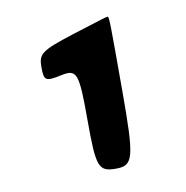

<svg xmlns="http://www.w3.org/2000/svg" viewBox="-54 -762 472 488"><g transform="rotate(-10 182.5 -518.0)"><path d="M258 -518C258 -692 258 -710 254 -710C249 -710 241 -707 158 -681C74 -654 66 -647 66 -613C66 -578 70 -575 112 -584C154 -593 158 -582 158 -460C158 -338 163 -326 208 -326C253 -326 258 -344 258 -518Z"/></g></svg>

Font: Asimov Print
Style: A
Weight: 500
Designer: Google
Version: Version 2.000980: 2014